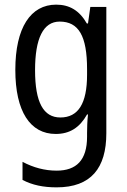

<svg xmlns="http://www.w3.org/2000/svg" viewBox="-20 -567 548 827"><path d="M222 -547C112 -547 46 -448 46 -266C46 -87 110 10 220 10C280 10 323 -17 355 -74H359C356 -48 355 -15 355 5V22C355 123 309 168 224 168C173 168 124 155 77 130V208C119 230 166 240 224 240C372 240 438 157 438 7V-537H369L359 -466H354C322 -522 279 -547 222 -547ZM237 -474C319 -474 355 -412 355 -269V-245C355 -121 317 -61 240 -61C167 -61 131 -126 131 -265C131 -401 166 -474 237 -474Z"/></svg>

Font: Noto Sans Gujarati UI Condensed
Style: Regular
Weight: 400
Width: 3
Designer: Jelle Bosma - Monotype Design Team, Universal Thirst
Foundry: Monotype Imaging Inc.
Version: Version 2.106